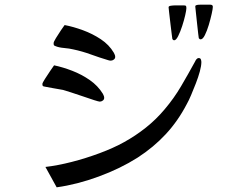

<svg xmlns="http://www.w3.org/2000/svg" viewBox="-20 -802 1040 820"><path d="M425 -384Q425 -377 419 -372.5Q413 -368 406 -368Q402 -368 381.5 -374.5Q361 -381 334 -390.5Q307 -400 283 -407.5Q259 -415 249 -418Q245 -419 232 -421Q219 -423 203.5 -426Q188 -429 176.5 -431Q165 -433 164 -434Q161 -436 161 -443Q161 -448 172 -465Q183 -482 195 -500Q207 -518 211 -523Q249 -515 289 -499.5Q329 -484 363.5 -460Q398 -436 419 -402Q421 -398 423 -393.5Q425 -389 425 -384ZM840 -537Q840 -521 833.5 -497Q827 -473 816.5 -446Q806 -419 796 -395.5Q786 -372 778 -358Q740 -285 688 -229Q636 -173 568 -129Q494 -82 401.5 -48Q309 -14 222 -2L174 -89Q226 -95 286.5 -110.5Q347 -126 406 -148Q465 -170 510 -195Q559 -222 603 -257Q647 -292 683 -335Q723 -382 753.5 -434Q784 -486 813 -539Q815 -544 819 -549Q823 -554 829 -554Q836 -554 838 -548Q840 -542 840 -537ZM472 -559Q472 -552 466 -547.5Q460 -543 453 -543Q448 -543 442 -545Q405 -556 368 -569.5Q331 -583 293 -591Q277 -595 254 -597Q231 -599 217 -605Q211 -607 210 -609.5Q209 -612 209 -618Q209 -623 219 -639.5Q229 -656 240.5 -673Q252 -690 256 -695Q293 -688 334 -673Q375 -658 410.5 -634.5Q446 -611 466 -577Q468 -573 470 -568.5Q472 -564 472 -559ZM776 -767Q776 -759 771 -737Q766 -715 758 -690.5Q750 -666 741 -648Q732 -630 724 -630Q719 -630 716 -636Q716 -636 713.5 -655Q711 -674 708 -700Q705 -726 702.5 -747Q700 -768 700 -771Q700 -776 709.5 -777.5Q719 -779 730 -779Q741 -779 744 -779H764Q772 -779 774 -777Q776 -775 776 -767ZM889 -773Q889 -765 884 -742.5Q879 -720 871.5 -695Q864 -670 855 -652Q846 -634 837 -634Q832 -634 829 -639Q829 -639 826.5 -658Q824 -677 821.5 -703Q819 -729 816.5 -750Q814 -771 814 -774Q814 -779 819 -780Q823 -782 835 -782Q847 -782 860 -782Q873 -782 878 -782Q889 -782 889 -773Z"/></svg>

Font: Kaisei Opti
Style: Regular
Weight: 400
Designer: Font-Kai, 金井和夫
Foundry: KAZUO KANAI
Version: Version 5.003